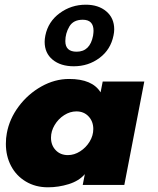

<svg xmlns="http://www.w3.org/2000/svg" viewBox="-20 -787 672 817"><path d="M5 -175Q5 -200 9 -220Q20 -281 59.5 -334Q99 -387 156 -419Q213 -451 274 -451Q373 -451 408 -394L417 -440H594L509 0H332L341 -46Q316 -17 272.5 -3.5Q229 10 184 10Q131 10 90 -14.5Q49 -39 27 -81Q5 -123 5 -175ZM269 -127Q296 -127 321 -143Q346 -159 361.5 -184.5Q377 -210 377 -238Q377 -270 357 -291.5Q337 -313 305 -313Q278 -313 253 -297Q228 -281 212.5 -255Q197 -229 197 -201Q197 -169 217 -148Q237 -127 269 -127ZM170 -609Q170 -621 173 -636Q185 -695 234 -731Q283 -767 345 -767Q399 -767 432.5 -738.5Q466 -710 466 -662Q466 -650 463 -636Q451 -576 403.5 -540.5Q356 -505 294 -505Q238 -505 204 -533Q170 -561 170 -609ZM306 -567Q363 -567 376 -635Q378 -649 378 -656Q378 -703 332 -703Q292 -703 275 -674Q258 -645 258 -612Q258 -567 306 -567Z"/></svg>

Font: Teachers ExtraBold
Style: Italic
Weight: 800
Designer: Alfredo Marco Pradil & Chank Diesel
Version: Version 0.009